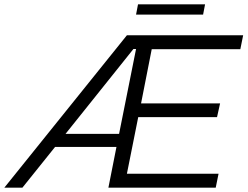

<svg xmlns="http://www.w3.org/2000/svg" viewBox="-71 -862 1137 882"><path d="M-51 0 512 -700H1046L1033 -636H626L577 -387H940L926 -324H564L512 -64H933L920 0H427L464 -187H182L32 0ZM230 -247H476L554 -637H542ZM554 -795 563 -842H871L862 -795Z"/></svg>

Font: Montserrat
Style: Italic
Weight: 400
Italic angle: -11.3°
Designer: Julieta Ulanovsky
Foundry: Julieta Ulanovsky
Version: Version 9.000; ttfautohint (v1.8.4.7-5d5b)